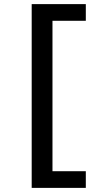

<svg xmlns="http://www.w3.org/2000/svg" viewBox="-20 -758 478 933"><path d="M134 -738H235V155H134ZM204 74H397V155H204ZM204 -738H397V-657H204Z"/></svg>

Font: REM
Style: Regular
Weight: 400
Designer: Octavio Pardo
Foundry: Ashler Design
Version: Version 1.005;gftools[0.9.28]